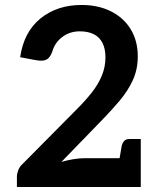

<svg xmlns="http://www.w3.org/2000/svg" viewBox="-20 -752 641 772"><path d="M48 0V-42Q48 -54 53.5 -68Q59 -82 71 -93L289 -313Q324 -348 349.5 -380.5Q375 -413 389.5 -448Q404 -483 404 -521Q404 -556 392 -579.5Q380 -603 357 -614.5Q334 -626 301 -626Q260 -626 230 -603Q200 -580 190 -544Q183 -525 173 -516.5Q163 -508 145 -508Q137 -508 119 -511Q101 -514 61 -522Q76 -624 143 -678Q210 -732 308 -732Q375 -732 426 -706.5Q477 -681 505.5 -634.5Q534 -588 534 -525Q534 -473 514 -429.5Q494 -386 461 -347Q428 -308 389 -268L227 -101Q251 -108 275.5 -112Q300 -116 321 -116H546V0ZM457 -93 469 -164Q472 -177 479 -185Q486 -193 500 -193H546V-115Z"/></svg>

Font: Aleo
Style: Bold
Weight: 700
Designer: Alessio Laiso
Foundry: Alessio Laiso
Version: Version 2.001;gftools[0.9.29]